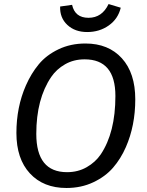

<svg xmlns="http://www.w3.org/2000/svg" viewBox="-20 -916 726 948"><path d="M397.9 -623Q343.8 -623 301.3 -598.6Q258.8 -574.2 232.9 -536.1Q159.2 -427.7 159.2 -254.9Q159.2 -65.9 311 -65.9Q365.2 -65.9 408.2 -90.6Q451.2 -115.2 477.1 -153.3Q549.8 -261.2 549.8 -442.1Q549.8 -623 397.9 -623ZM401.9 -701.2Q515.6 -701.2 581.8 -628.2Q647.9 -555.2 647.9 -425.5Q647.9 -295.9 601.6 -189.9Q576.2 -131.8 538.1 -87.9Q500 -43.9 440.4 -15.9Q380.9 12.2 308.1 12.2Q194.3 12.2 127.7 -59.8Q61 -131.8 61 -259.5Q61 -387.2 107.9 -494.1Q133.8 -553.2 171.4 -598.6Q209 -644 268.8 -672.6Q328.6 -701.2 401.9 -701.2ZM276.9 -883.8 335.9 -892.1Q350.1 -828.1 417 -828.1Q483.9 -828.1 516.1 -896L576.2 -877.9Q563 -822.8 517.1 -790.3Q471.2 -757.8 410.6 -757.8Q350.1 -757.8 312.5 -793Q274.9 -828.1 276.9 -883.8Z"/></svg>

Font: FiraSans-Italic
Style: Italic
Weight: 400
Italic angle: -8°
Designer: Carrois Corporate & Edenspiekermann AG
Foundry: Carrois Corporate GbR & Edenspiekermann AG
Version: Version 3.106;PS 003.106;hotconv 1.0.70;makeotf.lib2.5.58329